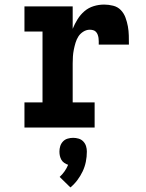

<svg xmlns="http://www.w3.org/2000/svg" viewBox="-20 -558 640 840"><path d="M87 0V-110H166V-420H87V-530H298V-432Q307 -454 319.5 -474Q332 -494 349.5 -509Q367 -524 389.5 -531Q412 -538 436 -538Q455 -538 475 -533Q495 -528 508.5 -514Q522 -500 529 -481Q536 -462 539.5 -442.5Q543 -423 543.5 -403Q544 -383 544 -363H412Q412 -370 412 -377.5Q412 -385 411 -392Q410 -399 407.5 -406Q405 -413 400 -418.5Q395 -424 387.5 -426Q380 -428 373 -428Q358 -428 344.5 -419.5Q331 -411 323 -398.5Q315 -386 310.5 -371Q306 -356 303 -341Q300 -326 299 -311Q298 -296 298 -281V-110H394V0ZM288 262 241 216Q253 205 262.5 191.5Q272 178 278 163Q269 160 261 154.5Q253 149 248.5 141Q244 133 242 124Q240 115 240 105Q240 93 243.5 81.5Q247 70 255.5 61Q264 52 276 48.5Q288 45 300 45Q312 45 324 48.5Q336 52 344.5 61Q353 70 356.5 81.5Q360 93 360 105Q360 128 355.5 150Q351 172 341.5 192Q332 212 318.5 230Q305 248 288 262Z"/></svg>

Font: Iosevka Curly Slab XBdEx
Style: Regular
Weight: 800
Width: 7
Monospace: yes
Designer: Belleve Invis
Foundry: Belleve Invis
Version: Version 11.0.0; ttfautohint (v1.8.3)